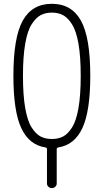

<svg xmlns="http://www.w3.org/2000/svg" viewBox="-20 -760 540 1000"><path d="M308.1 -681.2Q283.2 -694.3 250 -694.3Q216.8 -694.3 191.9 -681.2Q167 -668 145 -633.8Q123 -599.6 111.3 -532.2Q99.6 -464.8 99.6 -364.7Q99.6 -264.6 111.3 -197.3Q123 -129.9 145 -95.7Q167 -61.5 191.9 -48.8Q216.8 -36.1 250 -36.1Q283.2 -36.1 308.1 -48.8Q333 -61.5 355 -95.7Q377 -129.9 388.7 -197.3Q400.4 -264.6 400.4 -364.7Q400.4 -464.8 388.7 -532.2Q377 -599.6 355 -633.8Q333 -668 308.1 -681.2ZM216.8 7.8Q131.8 -4.9 90.8 -92.8Q49.8 -180.7 49.8 -365.2Q49.8 -565.4 98.6 -652.8Q147.5 -740.2 250 -740.2Q352.5 -740.2 401.4 -652.8Q450.2 -565.4 450.2 -365.2Q450.2 -181.6 409.2 -93.3Q368.2 -4.9 283.2 7.8Q275.4 9.8 275.4 16.6V195.3Q275.4 206.1 267.6 212.9Q259.8 219.7 250 219.7Q240.2 219.7 232.4 212.9Q224.6 206.1 224.6 195.3V16.6Q224.6 9.8 216.8 7.8Z"/></svg>

Font: Rounded-X Mgen+ 2m light
Style: Regular
Weight: 200
Designer: [Source Han Sans]
Ryoko NISHIZUKA  (kana & ideographs); Paul D. Hunt (Latin, Greek & Cyrillic); Wenlong ZHANG  (bopomofo
Version: Version 1.059.20150602